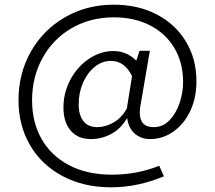

<svg xmlns="http://www.w3.org/2000/svg" viewBox="-20 -623 918 820"><path d="M251 -164Q251 -227 280.5 -282.5Q310 -338 359.5 -371.5Q409 -405 464 -405Q521 -405 562 -364L576 -406H620L580 -173Q577 -157 577 -143Q577 -80 636 -80Q676 -80 704.5 -110Q733 -140 747.5 -184.5Q762 -229 762 -272Q762 -355 725 -417.5Q688 -480 621 -514.5Q554 -549 467 -549Q366 -549 286.5 -503Q207 -457 162 -376Q117 -295 117 -194Q117 -102 157 -30.5Q197 41 274 82Q351 123 458 123Q565 123 660 85L680 130Q567 177 455 177Q337 177 247 129Q157 81 108 -3.5Q59 -88 59 -195Q59 -309 111.5 -402Q164 -495 257 -549Q350 -603 466 -603Q569 -603 649 -561.5Q729 -520 774 -445.5Q819 -371 819 -276Q819 -205 792.5 -149Q766 -93 720.5 -61Q675 -29 620 -29Q583 -29 556 -52Q529 -75 523 -119Q497 -74 456 -51.5Q415 -29 368 -29Q313 -29 282 -65Q251 -101 251 -164ZM396 -80Q429 -80 463.5 -99Q498 -118 522 -160L525 -180L544 -298Q512 -363 454 -363Q416 -363 384.5 -337.5Q353 -312 334.5 -269.5Q316 -227 316 -177Q316 -132 336 -106Q356 -80 396 -80Z"/></svg>

Font: LXGW Bright GB
Style: Regular
Weight: 400
Designer: Christian Thalmann (Catharsis Fonts)
Foundry: LXGW / Christian Thalmann (Catharsis Fonts) / Fontworks Inc.
Version: Version 5.510